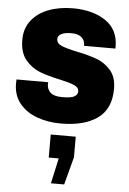

<svg xmlns="http://www.w3.org/2000/svg" viewBox="-67 -744 785 1170"><g transform="rotate(5 325.5 -159.0)"><path d="M610 -486V-474H418V-478Q418 -507 397.5 -525.5Q377 -544 335 -544Q294 -544 273 -532.5Q252 -521 252 -502Q252 -475 281.5 -462Q311 -449 377 -435Q451 -420 501 -401.5Q551 -383 587 -341.5Q623 -300 623 -229Q623 -106 542 -48Q461 10 318 10Q239 10 172.5 -14Q106 -38 65.5 -87.5Q25 -137 25 -210Q25 -224 26 -234H220Q219 -229 219 -222Q219 -191 240.5 -171Q262 -151 312 -151Q367 -151 387 -162.5Q407 -174 407 -194Q407 -218 379 -230.5Q351 -243 291 -256Q215 -272 164.5 -291.5Q114 -311 77 -355.5Q40 -400 40 -478Q40 -548 78.5 -597Q117 -646 183 -671Q249 -696 331 -696Q453 -696 531.5 -643Q610 -590 610 -486ZM324 223H263V82H416V208L371 378H290Z"/></g></svg>

Font: Chivo Black
Style: Regular
Weight: 900
Designer: Hector Gatti
Foundry: Omnibus-Type
Version: Version 1.007